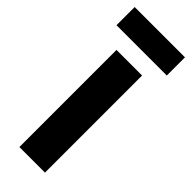

<svg xmlns="http://www.w3.org/2000/svg" viewBox="-258 -746 769 769"><g transform="rotate(45 126.5 -361.5)"><path d="M269 -723H-16V-620H269ZM199 0V-550H54V0Z"/></g></svg>

Font: Noto Sans Lao UI ExtCond ExtBd
Style: Regular
Weight: 800
Width: 2
Designer: Monotype Design Team
Foundry: Monotype Imaging Inc.
Version: Version 2.000